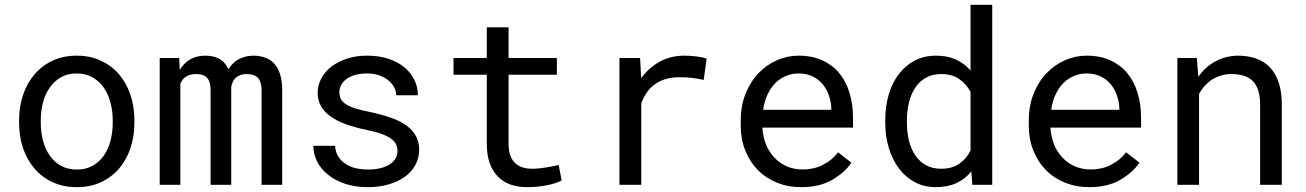

<svg xmlns="http://www.w3.org/2000/svg" viewBox="-20 -770 5441 800"><path d="M59.6 -269V-258.3Q59.6 -201.2 76.2 -152.3Q92.8 -103.5 124 -67.4Q154.8 -31.2 199.5 -10.7Q244.1 9.8 300.3 9.8Q356 9.8 400.4 -10.7Q444.8 -31.2 476.1 -67.4Q506.8 -103.5 523.4 -152.3Q540 -201.2 540 -258.3V-269Q540 -326.2 523.4 -375.2Q506.8 -424.3 476.1 -460.4Q444.8 -496.6 400.1 -517.3Q355.5 -538.1 299.3 -538.1Q243.7 -538.1 199.2 -517.3Q154.8 -496.6 124 -460.4Q92.8 -424.3 76.2 -375.2Q59.6 -326.2 59.6 -269ZM149.9 -258.3V-269Q149.9 -307.6 159.2 -343Q168.5 -378.4 187.5 -405.3Q206.1 -432.1 233.9 -448Q261.7 -463.9 299.3 -463.9Q336.9 -463.9 365 -448Q393.1 -432.1 412.1 -405.3Q430.7 -378.4 440.2 -343Q449.7 -307.6 449.7 -269V-258.3Q449.7 -219.2 440.4 -183.8Q431.2 -148.4 412.6 -121.6Q393.6 -94.7 365.5 -79.1Q337.4 -63.5 300.3 -63.5Q262.7 -63.5 234.4 -79.1Q206.1 -94.7 187.5 -121.6Q168.5 -148.4 159.2 -183.8Q149.9 -219.2 149.9 -258.3Z M726.6 -528.3H645.5V0H731.4V-420.4Q734.4 -428.2 739 -435.1Q743.7 -441.9 750 -447.3Q758.3 -454.1 770.3 -457.8Q782.2 -461.4 798.3 -461.4Q813 -461.4 824 -457.8Q835 -454.1 842.3 -446.3Q850.1 -438 853.8 -425.3Q857.4 -412.6 857.4 -396V0H943.4V-395.5Q943.4 -398.4 943.4 -400.6Q943.4 -402.8 943.4 -405.3Q944.8 -417.5 949.2 -427.5Q953.6 -437.5 961.4 -445.3Q969.2 -452.6 981 -457Q992.7 -461.4 1008.8 -461.4Q1023.9 -461.4 1035.4 -457.5Q1046.9 -453.6 1054.7 -445.8Q1062 -437.5 1065.9 -424.8Q1069.8 -412.1 1069.8 -395.5V0H1155.8V-394.5Q1155.8 -432.6 1147 -460.7Q1138.2 -488.8 1121.6 -506.3Q1106.4 -522 1084.5 -530Q1062.5 -538.1 1035.2 -538.1Q1015.1 -537.6 998.3 -532.7Q981.4 -527.8 967.8 -519.5Q957 -512.2 947.8 -502.4Q938.5 -492.7 931.6 -481.4Q926.3 -493.7 918.7 -503.4Q911.1 -513.2 901.9 -520Q889.2 -528.8 872.3 -533.4Q855.5 -538.1 834.5 -538.1Q797.4 -537.6 771.2 -522Q745.1 -506.3 729 -478.5Z M1636.2 -140.1Q1636.2 -127.4 1631.3 -116.2Q1626.5 -105 1617.2 -95.7Q1602.1 -80.6 1575.2 -72Q1548.3 -63.5 1512.2 -63.5Q1489.3 -63.5 1465.8 -68.4Q1442.4 -73.2 1423.3 -85Q1403.8 -96.7 1390.9 -115.7Q1377.9 -134.8 1376 -162.6H1285.6Q1285.6 -128.9 1301 -97.7Q1316.4 -66.4 1345.7 -43Q1374.5 -19 1416.5 -4.6Q1458.5 9.8 1512.2 9.8Q1559.1 9.8 1598.6 -1.5Q1638.2 -12.7 1666.5 -33.2Q1694.8 -53.7 1710.7 -82.5Q1726.6 -111.3 1726.6 -146.5Q1726.6 -179.2 1712.6 -204.1Q1698.7 -229 1672.4 -248Q1646 -266.6 1607.4 -280Q1568.8 -293.5 1520 -303.7Q1482.9 -311 1458.7 -318.8Q1434.6 -326.7 1420.4 -336.4Q1405.8 -346.2 1399.9 -358.4Q1394 -370.6 1394 -386.2Q1394 -401.4 1401.4 -415.5Q1408.7 -429.7 1423.3 -440.4Q1437.5 -451.2 1459.2 -457.5Q1481 -463.9 1509.8 -463.9Q1537.6 -463.9 1559.8 -456.1Q1582 -448.2 1597.7 -435.5Q1613.3 -422.9 1622.1 -406.5Q1630.9 -390.1 1630.9 -373H1721.2Q1721.2 -407.7 1706.3 -437.7Q1691.4 -467.8 1664.1 -490.2Q1636.7 -512.7 1597.7 -525.4Q1558.6 -538.1 1509.8 -538.1Q1464.4 -538.1 1426.5 -525.9Q1388.7 -513.7 1361.3 -492.7Q1334 -471.7 1318.8 -443.6Q1303.7 -415.5 1303.7 -383.3Q1303.7 -350.6 1318.4 -325.9Q1333 -301.3 1359.9 -283.2Q1386.2 -264.6 1423.6 -251.5Q1460.9 -238.3 1506.3 -229Q1543.5 -221.7 1568.4 -212.6Q1593.3 -203.6 1608.4 -192.9Q1623.5 -182.1 1629.9 -169.2Q1636.2 -156.2 1636.2 -140.1Z M2099.1 -656.2H2008.3V-528.3H1869.6V-458.5H2008.3V-171.4Q2008.3 -122.6 2021.2 -88.1Q2034.2 -53.7 2056.6 -32.2Q2079.1 -10.3 2109.6 -0.2Q2140.1 9.8 2175.3 9.8Q2196.3 9.8 2217.5 7.8Q2238.8 5.9 2257.8 2Q2276.9 -1.5 2293 -6.6Q2309.1 -11.7 2320.3 -18.6L2307.6 -82.5Q2299.3 -80.6 2286.4 -77.9Q2273.4 -75.2 2258.8 -72.8Q2243.7 -70.3 2228 -68.6Q2212.4 -66.9 2197.8 -66.9Q2177.7 -66.9 2159.9 -71.8Q2142.1 -76.7 2128.4 -88.9Q2114.7 -100.6 2106.9 -120.6Q2099.1 -140.6 2099.1 -171.4V-458.5H2300.3V-528.3H2099.1Z M2831.5 -538.1Q2773.9 -538.1 2728.8 -512.9Q2683.6 -487.8 2651.4 -444.3L2650.9 -457.5L2647 -528.3H2561V0H2651.9V-338.9Q2660.6 -363.3 2674.1 -383.1Q2687.5 -402.8 2705.6 -416.5Q2725.6 -432.1 2752.4 -440.2Q2779.3 -448.2 2812.5 -448.2Q2838.4 -448.2 2862.1 -445.6Q2885.7 -442.9 2912.1 -437L2924.3 -525.4Q2910.6 -531.2 2883.5 -534.7Q2856.4 -538.1 2831.5 -538.1Z M3318.8 9.8Q3396 9.8 3448.5 -21.2Q3501 -52.2 3527.3 -92.3L3472.2 -135.3Q3447.3 -103 3409.7 -83.5Q3372.1 -64 3323.7 -64Q3287.1 -64 3256.8 -77.6Q3226.6 -91.3 3205.1 -115.2Q3184.1 -137.7 3172.1 -167Q3160.2 -196.3 3156.7 -234.9V-238.3H3534.2V-278.8Q3534.2 -334 3520.3 -381.3Q3506.3 -428.7 3478 -463.9Q3449.7 -498.5 3407 -518.3Q3364.3 -538.1 3307.1 -538.1Q3261.7 -538.1 3218.5 -519.5Q3175.3 -501 3141.6 -466.3Q3107.4 -431.2 3086.9 -380.6Q3066.4 -330.1 3066.4 -266.1V-245.6Q3066.4 -190.4 3085 -143.6Q3103.5 -96.7 3136.7 -62.5Q3169.9 -28.3 3216.6 -9.3Q3263.2 9.8 3318.8 9.8ZM3307.1 -463.9Q3341.8 -463.9 3366.9 -451.2Q3392.1 -438.5 3408.7 -418Q3425.3 -397.5 3434.6 -369.4Q3443.8 -341.3 3443.8 -316.9V-312.5H3159.7Q3165 -349.1 3178.5 -377.2Q3191.9 -405.3 3211.4 -424.8Q3231 -443.8 3255.4 -453.9Q3279.8 -463.9 3307.1 -463.9Z M3668.5 -268.6V-258.3Q3668.5 -201.7 3683.6 -152.6Q3698.7 -103.5 3726.1 -67.4Q3753.4 -31.2 3792.2 -10.7Q3831.1 9.8 3878.9 9.8Q3927.7 9.8 3964.4 -6.8Q4001 -23.4 4027.3 -55.7L4031.2 0H4114.3V-750H4023.9V-476.1Q3998 -506.3 3962.6 -522.2Q3927.2 -538.1 3879.9 -538.1Q3831.5 -538.1 3792.5 -518.1Q3753.4 -498 3726.1 -462.4Q3698.2 -426.8 3683.3 -377.2Q3668.5 -327.6 3668.5 -268.6ZM3758.8 -258.3V-268.6Q3758.8 -307.1 3767.1 -342Q3775.4 -377 3793 -403.8Q3810.1 -430.2 3837.2 -445.8Q3864.3 -461.4 3902.3 -461.4Q3946.8 -461.4 3976.6 -440.7Q4006.3 -419.9 4023.9 -387.7V-142.6Q4006.3 -107.9 3976.6 -87.4Q3946.8 -66.9 3901.4 -66.9Q3863.8 -66.9 3836.9 -82.3Q3810.1 -97.7 3793 -124Q3775.4 -150.4 3767.1 -185.1Q3758.8 -219.7 3758.8 -258.3Z M4519 9.8Q4596.2 9.8 4648.7 -21.2Q4701.2 -52.2 4727.5 -92.3L4672.4 -135.3Q4647.5 -103 4609.9 -83.5Q4572.3 -64 4523.9 -64Q4487.3 -64 4457 -77.6Q4426.8 -91.3 4405.3 -115.2Q4384.3 -137.7 4372.3 -167Q4360.4 -196.3 4356.9 -234.9V-238.3H4734.4V-278.8Q4734.4 -334 4720.5 -381.3Q4706.5 -428.7 4678.2 -463.9Q4649.9 -498.5 4607.2 -518.3Q4564.5 -538.1 4507.3 -538.1Q4461.9 -538.1 4418.7 -519.5Q4375.5 -501 4341.8 -466.3Q4307.6 -431.2 4287.1 -380.6Q4266.6 -330.1 4266.6 -266.1V-245.6Q4266.6 -190.4 4285.2 -143.6Q4303.7 -96.7 4336.9 -62.5Q4370.1 -28.3 4416.7 -9.3Q4463.4 9.8 4519 9.8ZM4507.3 -463.9Q4542 -463.9 4567.1 -451.2Q4592.3 -438.5 4608.9 -418Q4625.5 -397.5 4634.8 -369.4Q4644 -341.3 4644 -316.9V-312.5H4359.9Q4365.2 -349.1 4378.7 -377.2Q4392.1 -405.3 4411.6 -424.8Q4431.2 -443.8 4455.6 -453.9Q4480 -463.9 4507.3 -463.9Z M4885.7 0H4976.1V-378.9Q4985.4 -396 4997.8 -410.2Q5010.3 -424.3 5024.9 -435.1Q5043 -447.3 5064.5 -454.3Q5085.9 -461.4 5110.8 -461.4Q5139.6 -461.4 5161.9 -454.6Q5184.1 -447.8 5199.7 -432.6Q5214.8 -417.5 5222.7 -393.1Q5230.5 -368.7 5230.5 -333.5V0H5320.8V-335.4Q5320.8 -388.2 5307.9 -426.5Q5294.9 -464.8 5271 -489.7Q5247.1 -514.6 5213.1 -526.4Q5179.2 -538.1 5137.7 -538.1Q5106.9 -537.6 5079.3 -529.1Q5051.8 -520.5 5028.3 -504.9Q5012.7 -494.6 4998.8 -480.7Q4984.9 -466.8 4973.1 -450.2L4966.8 -528.3H4885.7Z"/></svg>

Font: RobotoMono Nerd Font
Style: Regular
Weight: 400
Monospace: yes
Designer: Google
Version: Version 3.000;Nerd Fonts 3.2.1